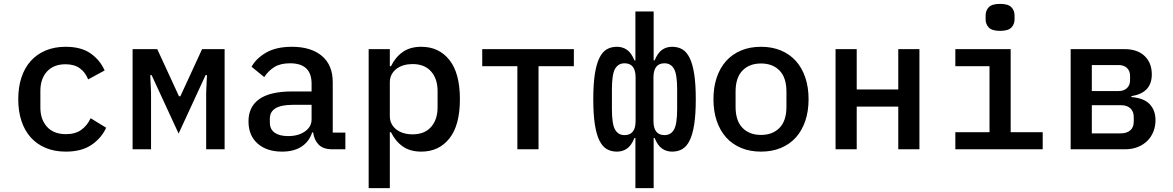

<svg xmlns="http://www.w3.org/2000/svg" viewBox="-20 -769 6040 989"><path d="M74 -258Q74 -320 90.5 -370Q107 -420 138.5 -455Q170 -490 215.5 -509Q261 -528 318 -528Q398 -528 446.5 -494Q495 -460 519 -406L434 -360Q420 -396 391.5 -417Q363 -438 318 -438Q256 -438 222 -400.5Q188 -363 188 -301V-215Q188 -154 222 -116Q256 -78 320 -78Q368 -78 398.5 -100Q429 -122 447 -160L527 -111Q502 -57 451 -22.5Q400 12 319 12Q261 12 215.5 -7Q170 -26 138.5 -61Q107 -96 90.5 -146Q74 -196 74 -258Z M663 -516H790L902 -273H909L1021 -516H1137V0H1042V-291L1046 -382H1039L900 -81L761 -382H754L758 -291V0H663Z M1692 0Q1645 0 1621.5 -24Q1598 -48 1593 -87H1588Q1573 -40 1533.5 -14Q1494 12 1433 12Q1354 12 1307 -29.5Q1260 -71 1260 -144Q1260 -219 1315.5 -258.5Q1371 -298 1486 -298H1585V-338Q1585 -443 1474 -443Q1424 -443 1393 -423.5Q1362 -404 1341 -372L1276 -425Q1298 -467 1350 -497.5Q1402 -528 1484 -528Q1582 -528 1638 -481Q1694 -434 1694 -345V-86H1759V0ZM1585 -154V-229H1488Q1370 -229 1370 -158V-138Q1370 -103 1395 -85.5Q1420 -68 1464 -68Q1517 -68 1551 -92Q1585 -116 1585 -154Z M1879 -516H1988V-428H1994Q2017 -475 2055 -501.5Q2093 -528 2150 -528Q2241 -528 2295 -460Q2349 -392 2349 -258Q2349 -124 2295 -56Q2241 12 2150 12Q2093 12 2055 -14.5Q2017 -41 1994 -88H1988V200H1879ZM2234 -216V-300Q2234 -363 2200.5 -401Q2167 -439 2105 -439Q2081 -439 2060 -433Q2039 -427 2023 -415Q2007 -403 1997.5 -385.5Q1988 -368 1988 -344V-172Q1988 -148 1997.5 -130.5Q2007 -113 2023 -101Q2039 -89 2060 -83Q2081 -77 2105 -77Q2167 -77 2200.5 -115Q2234 -153 2234 -216Z M2645 -428H2464V-516H2936V-428H2754V0H2645Z M3254 -146V-370Q3254 -443 3197 -443Q3165 -443 3148.5 -415Q3132 -387 3132 -309V-207Q3132 -129 3148.5 -101Q3165 -73 3197 -73Q3254 -73 3254 -146ZM3253 -58H3248Q3232 -19 3209.5 -3.5Q3187 12 3158 12Q3128 12 3105.5 -1Q3083 -14 3067.5 -45.5Q3052 -77 3044 -129Q3036 -181 3036 -258Q3036 -335 3044 -387Q3052 -439 3067.5 -470.5Q3083 -502 3105.5 -515Q3128 -528 3158 -528Q3187 -528 3209.5 -512.5Q3232 -497 3248 -458H3253V-710H3347V-458H3352Q3368 -497 3390.5 -512.5Q3413 -528 3442 -528Q3472 -528 3494.5 -515Q3517 -502 3532.5 -470.5Q3548 -439 3556 -387Q3564 -335 3564 -258Q3564 -181 3556 -129Q3548 -77 3532.5 -45.5Q3517 -14 3494.5 -1Q3472 12 3442 12Q3413 12 3390.5 -3.5Q3368 -19 3352 -58H3347V200H3253ZM3468 -207V-309Q3468 -387 3451.5 -415Q3435 -443 3403 -443Q3346 -443 3346 -370V-146Q3346 -73 3403 -73Q3435 -73 3451.5 -101Q3468 -129 3468 -207Z M3655 -258Q3655 -320 3672 -370Q3689 -420 3720.5 -455Q3752 -490 3797.5 -509Q3843 -528 3900 -528Q3957 -528 4002.5 -509Q4048 -490 4079.5 -455Q4111 -420 4128 -370Q4145 -320 4145 -258Q4145 -196 4128 -146Q4111 -96 4079.5 -61Q4048 -26 4002.5 -7Q3957 12 3900 12Q3843 12 3797.5 -7Q3752 -26 3720.5 -61Q3689 -96 3672 -146Q3655 -196 3655 -258ZM4031 -219V-297Q4031 -369 3995.5 -405.5Q3960 -442 3900 -442Q3840 -442 3804.5 -405.5Q3769 -369 3769 -297V-219Q3769 -147 3804.5 -110.5Q3840 -74 3900 -74Q3960 -74 3995.5 -110.5Q4031 -147 4031 -219Z M4284 -516H4393V-308H4607V-516H4716V0H4607V-220H4393V0H4284Z M5057 -669V-690Q5057 -715 5073.5 -732Q5090 -749 5131 -749Q5173 -749 5189.5 -732Q5206 -715 5206 -690V-669Q5206 -644 5189.5 -627Q5173 -610 5132 -610Q5090 -610 5073.5 -627Q5057 -644 5057 -669ZM4901 -88H5077V-428H4901V-516H5186V-88H5351V0H4901Z M5495 -516H5772Q5839 -516 5876 -480.5Q5913 -445 5913 -386Q5913 -290 5808 -274V-269Q5872 -264 5902 -232.5Q5932 -201 5932 -150Q5932 -119 5921.5 -92Q5911 -65 5891 -44.5Q5871 -24 5841.5 -12Q5812 0 5775 0H5495ZM5752 -82Q5784 -82 5802 -97.5Q5820 -113 5820 -142V-166Q5820 -195 5802.5 -211Q5785 -227 5756 -227H5604V-82ZM5742 -300Q5769 -300 5785 -315Q5801 -330 5801 -356V-378Q5801 -404 5785 -419Q5769 -434 5742 -434H5604V-300Z"/></svg>

Font: IBM Plaex Mono Medium
Style: Regular
Weight: 500
Designer: Mike Abbink, Paul van der Laan, Pieter van Rosmalen
Foundry: Bold Monday
Version: Version 2.003